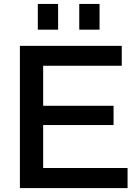

<svg xmlns="http://www.w3.org/2000/svg" viewBox="-20 -964 704 984"><path d="M173.8 -812V-943.8H277.8V-812ZM386.2 -812V-943.8H490.2V-812ZM82 0V-729H604V-627H201.2V-421.9H562V-323.2H201.2V-103H633.8V0Z"/></svg>

Font: BDO Grotesk Medium
Style: Regular
Weight: 500
Designer: Deni Anggara
Foundry: Lokal Container
Version: Version 2.000